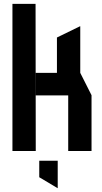

<svg xmlns="http://www.w3.org/2000/svg" viewBox="-20 -777 527 988"><path d="M44 0V-757H163L164 0ZM331 0V-286H451V0ZM164 -286V-402H393L451 -287V-286ZM273 -402V-584L392 -642H393V-402ZM276 191 182 135V50H277V191Z"/></svg>

Font: Foldit Medium
Style: Regular
Weight: 500
Version: Version 1.003